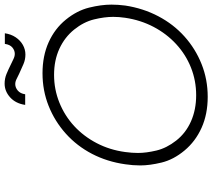

<svg xmlns="http://www.w3.org/2000/svg" viewBox="-64 -845 919 831"><g transform="rotate(-90 395.5 -429.5)"><path d="M392 10Q317 10 258 -16.5Q199 -43 159.5 -90.5Q120 -138 107.5 -189.5Q95 -241 95 -282Q95 -314 100 -347Q111 -425 145 -490.5Q179 -556 232.5 -604Q286 -652 352.5 -678.5Q419 -705 494 -705Q569 -705 628 -678.5Q687 -652 726 -604Q765 -556 778 -503.5Q791 -451 791 -407Q791 -378 787 -347Q775 -269 740.5 -203.5Q706 -138 653 -90.5Q600 -43 533.5 -16.5Q467 10 392 10ZM399 -40Q462 -40 518.5 -62.5Q575 -85 620 -126.5Q665 -168 694.5 -224Q724 -280 734 -347Q738 -374 738 -399Q738 -437 727 -482Q716 -527 683 -568Q650 -609 600 -632Q550 -655 487 -655Q424 -655 367 -632Q310 -609 265.5 -568Q221 -527 191.5 -470.5Q162 -414 153 -347Q149 -318 149 -292Q149 -256 159.5 -212Q170 -168 202.5 -126.5Q235 -85 285.5 -62.5Q336 -40 399 -40ZM575 -779Q553 -779 533.5 -787.5Q514 -796 492 -806Q481 -811 469.5 -817Q458 -823 447 -823Q432 -823 419 -812Q406 -801 403 -780H357Q363 -821 389.5 -845Q416 -869 449 -869Q471 -869 490.5 -861Q510 -853 532 -842Q543 -837 555 -831Q567 -825 578 -825Q593 -825 605.5 -835.5Q618 -846 621 -868H667Q663 -841 649.5 -821Q636 -801 616.5 -790Q597 -779 575 -779Z"/></g></svg>

Font: Lexend ExtLt
Style: Italic
Weight: 250
Italic angle: -8.13011°
Designer: Bonnie Shaver-Troup, Thomas Jockin
Foundry: Lexend
Version: Version 1.007